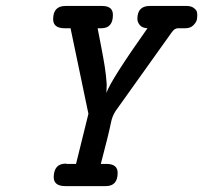

<svg xmlns="http://www.w3.org/2000/svg" viewBox="-20 -631 689 651"><path d="M160.2 -565.9Q160.2 -610.8 202.1 -610.8H326.2Q363.3 -610.8 362.8 -580.1Q362.8 -535.2 323.2 -535.2H311Q314 -520 322 -478.5Q330.1 -437 335 -406.5Q339.8 -376 341.8 -345.2L340.8 -315.9Q356 -359.9 480 -535.2Q461.9 -536.1 453.9 -546.1Q445.8 -556.2 445.8 -566.9Q445.8 -610.8 487.8 -610.8H612.8Q627.9 -610.8 637 -604Q646 -597.2 647.5 -591.1Q648.9 -585 648.9 -580.1Q648.9 -573.2 647.5 -564.7Q646 -556.2 636 -545.7Q626 -535.2 607.9 -535.2H583Q571.8 -535.2 562 -521L372.1 -254.9Q366.2 -246.1 362.1 -235.6Q357.9 -225.1 355.5 -211.7Q353 -198.2 343.5 -159.7Q334 -121.1 321.8 -75.2H340.8Q378.9 -75.2 378.9 -44.9Q378.9 0 338.9 0H201.2Q162.1 0 162.1 -30.8Q163.1 -75.7 202.1 -76.2Q203.1 -76.2 204.1 -76.2L206.1 -75.2H237.8L279.8 -245.1L219.2 -535.2H199.2Q160.2 -535.2 160.2 -565.9Z"/></svg>

Font: CMU Typewriter Text
Style: BoldItalic
Weight: 700
Italic angle: -14.04°
Version: Version 0.7.0